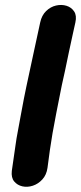

<svg xmlns="http://www.w3.org/2000/svg" viewBox="-20 -743 322 764"><path d="M27 -63Q24 -36 36.5 -21Q49 -6 69 -1.5Q89 3 110.5 -4Q132 -11 148.5 -29Q165 -47 169 -75Q174 -114 178.5 -146Q183 -178 189 -212.5Q195 -247 204 -293Q217 -361 226 -404Q231 -425 238.5 -460.5Q246 -496 254 -535Q262 -574 269.5 -606.5Q277 -639 280 -654Q286 -681 275 -697.5Q264 -714 244.5 -720Q225 -726 203 -721Q181 -716 163.5 -699Q146 -682 140 -654L114 -534L85 -399Q81 -380 75 -350Q69 -320 63 -286Q57 -252 51 -221Q45 -190 42 -167Q35 -122 27 -63Z"/></svg>

Font: Balsamiq Sans
Style: Bold Italic
Weight: 700
Italic angle: -12°
Designer: Michael Angeles
Foundry: Balsamiq SRL
Version: Version 1.020; ttfautohint (v1.8.4.7-5d5b);gftools[0.9.26]